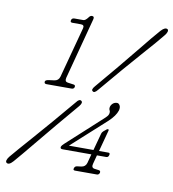

<svg xmlns="http://www.w3.org/2000/svg" viewBox="-82 -787 796 881"><g transform="rotate(10 315.5 -347.0)"><path d="M192.5 -666Q181.5 -666 184.5 -677Q187 -687 199 -687H240Q250 -687 262 -703.5Q268 -712.5 276.5 -712.5Q288.5 -712.5 284.5 -698L209 -412.5Q207 -403.5 209.2 -398.2Q211.5 -393 222.5 -391.5L248 -388Q257 -386.5 254.5 -376.5Q251.5 -368 242 -368H125Q113 -368 115 -379Q116.5 -386.5 134.5 -388.5L157.5 -391.5Q176.5 -394 182 -413L245.5 -650Q249.5 -666 232.5 -666ZM410.5 -185.5Q412 -191.5 414.5 -195Q417 -198.5 419.5 -200.5L430 -209Q434 -213.5 438.5 -213.5Q443.5 -213.5 442 -207L415.5 -108H459Q468 -108 465 -97.5Q462.5 -86.5 452.5 -86.5H409.5L398.5 -45Q393 -25 411.5 -23.5L430 -21Q438.5 -20 437 -10Q433.5 0 424.5 0H322.5Q312 0 315.5 -10Q318 -19.5 328 -21L347.5 -23.5Q367 -26 372.5 -45L383.5 -86.5H249Q237 -86.5 239.5 -97Q241.5 -103 251.5 -112L413 -259.5Q419 -265 424.5 -270.8Q430 -276.5 432 -283.5Q434.5 -294 430.8 -300.2Q427 -306.5 429.5 -317Q432.5 -326.5 440.2 -333Q448 -339.5 459 -339.5Q467 -339.5 472 -330.2Q477 -321 473 -306.5Q465 -281 434 -252L275 -108H389.5ZM363 -384Q347.5 -364.5 339 -373Q330 -379 345.5 -397Q446.5 -516 509 -593.5Q571.5 -671 597.5 -700Q616.5 -720.5 628.5 -712.5Q633 -708.5 630 -699.8Q627 -691 619.5 -682.5Q596.5 -653.5 529.5 -578Q462.5 -502.5 363 -384ZM272 -309.5Q285.5 -328 295.5 -320.5Q305 -313.5 290.5 -295.5Q194 -182 128.5 -102.2Q63 -22.5 37.5 6.5Q18.5 28 7 19Q2 15 4.8 6.5Q7.5 -2 15 -11Q39 -40 108 -118.2Q177 -196.5 272 -309.5Z"/></g></svg>

Font: Fraunces 144pt S100 Thin
Style: Italic
Weight: 100
Italic angle: -16°
Version: Version 1.000; ttfautohint (v1.8.3)